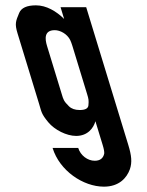

<svg xmlns="http://www.w3.org/2000/svg" viewBox="-20 -503 551 719"><path d="M114.6 -483C80.6 -483 59.7 -473.5 51.8 -454.5C39.1 -423.7 34.5 -414.6 45.7 -378L126.4 -114C135.7 -83.7 134.3 -77.2 161 -45C184.6 -16.6 229.1 6 265.1 6C308.5 6 330.2 -23.5 337.3 -49L364.5 40C369 54.7 370.9 65.3 370.3 72C366.5 90 354.6 99 334.6 99C308.3 99 281.5 79.3 272.9 51H176.9C203 136.4 291.4 196 369.2 196C426 196 454.7 163.2 466.3 131C475.4 104.6 472.4 78.9 460.5 40L302.8 -476H206.8L220.2 -432C190.7 -461.1 153.6 -483 114.6 -483ZM242.9 -353C245.5 -347.7 248.2 -340.3 251.1 -331L306.4 -150C311.7 -132.8 312.9 -127.2 311.1 -108.5C310 -96.8 299.1 -91 278.5 -91C261.1 -91 247.7 -95.7 238.2 -105C218.5 -124.3 217.3 -130.7 211.4 -150L156.1 -331C147.8 -358 145.3 -390 185.1 -390C205.2 -390 231.4 -376.3 242.9 -353Z"/></svg>

Font: Din Kursivschrift
Style: LeftEng
Weight: 400
Version: Version 1.089